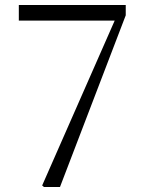

<svg xmlns="http://www.w3.org/2000/svg" viewBox="-20 -745 580 765"><path d="M437 -663H55V-725H481V-684L219 0H155L148 -6Z"/></svg>

Font: GL-CurulMinamoto Light
Style: Regular
Weight: 300
Designer: Eunice (kana); Ryoko NISHIZUKA 西塚涼子 (ideographs); Frank Grießhammer (Latin, Greek & Cyrillic); Wenlong ZHANG
Foundry: Gutenberg Labo; Adobe
Version: Version 1.002